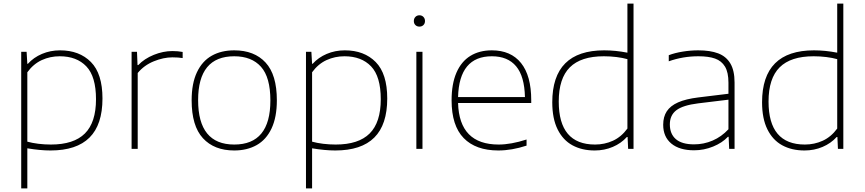

<svg xmlns="http://www.w3.org/2000/svg" viewBox="-20 -828 4809 1068"><path d="M98 -540H128L132 -473H135Q167 -508.5 213.5 -528.2Q260 -548 314 -548Q421.5 -548 485.8 -483Q550 -418 550 -280Q550 -134.5 478 -62.8Q406 9 261 9Q204 9 132 -3V220H98ZM514 -276Q514 -402.5 460.2 -458.8Q406.5 -515 312 -515Q259 -515 212.5 -493.8Q166 -472.5 132 -426V-40Q159 -32.5 193.5 -28.2Q228 -24 263 -24Q390.5 -24 452.2 -85.5Q514 -147 514 -276Z M712 -540H742L745 -466H749Q783 -501.5 835.2 -522.8Q887.5 -544 939 -544Q970 -544 996 -539V-505Q972 -509 939 -509Q889.5 -509 835.5 -487Q781.5 -465 746 -422V0H712Z M1046 -270Q1046 -364 1075.5 -426.2Q1105 -488.5 1158 -518.2Q1211 -548 1283 -548Q1394.5 -548 1457.2 -480.2Q1520 -412.5 1520 -270Q1520 -176 1490.5 -113.5Q1461 -51 1407.8 -21Q1354.5 9 1283 9Q1171.5 9 1108.8 -59.2Q1046 -127.5 1046 -270ZM1484 -269Q1484 -398 1431.8 -456.5Q1379.5 -515 1283 -515Q1082 -515 1082 -271Q1082 -24 1283 -24Q1484 -24 1484 -269Z M1682 -540H1712L1716 -473H1719Q1751 -508.5 1797.5 -528.2Q1844 -548 1898 -548Q2005.5 -548 2069.8 -483Q2134 -418 2134 -280Q2134 -134.5 2062 -62.8Q1990 9 1845 9Q1788 9 1716 -3V220H1682ZM2098 -276Q2098 -402.5 2044.2 -458.8Q1990.5 -515 1896 -515Q1843 -515 1796.5 -493.8Q1750 -472.5 1716 -426V-40Q1743 -32.5 1777.5 -28.2Q1812 -24 1847 -24Q1974.5 -24 2036.2 -85.5Q2098 -147 2098 -276Z M2296 0V-540H2330V0ZM2282 -711Q2282 -725 2290.8 -734Q2299.5 -743 2313 -743Q2326.5 -743 2335.2 -734Q2344 -725 2344 -711Q2344 -697 2335.2 -688.5Q2326.5 -680 2313 -680Q2299.5 -680 2290.8 -688.5Q2282 -697 2282 -711Z M2935 -255H2528Q2534.5 -24 2754 -24Q2822 -24 2909 -52V-18Q2826.5 9 2752 9Q2626.5 9 2559.2 -60Q2492 -129 2492 -270Q2492 -361.5 2519 -423.8Q2546 -486 2596.2 -517Q2646.5 -548 2716 -548Q2821.5 -548 2878.2 -477.5Q2935 -407 2935 -270ZM2528 -288H2900Q2897.5 -403.5 2851 -459.2Q2804.5 -515 2716 -515Q2534 -515 2528 -288Z M3052 -259Q3052 -548 3341 -548Q3403 -548 3470 -535V-808H3504V0H3474L3471 -66H3467Q3435 -30.5 3388.5 -10.8Q3342 9 3288 9Q3217 9 3164.2 -19.8Q3111.5 -48.5 3081.8 -108.2Q3052 -168 3052 -259ZM3470 -113V-499Q3443 -506.5 3408.5 -510.8Q3374 -515 3339 -515Q3211.5 -515 3149.8 -453.5Q3088 -392 3088 -263Q3088 -24 3290 -24Q3343 -24 3389.5 -45.2Q3436 -66.5 3470 -113Z M4066 -369V0H4036L4033 -67H4029Q3997.5 -33.5 3946.8 -12.8Q3896 8 3841 8Q3759.5 8 3714.2 -29.5Q3669 -67 3669 -134Q3669 -178.5 3689 -209Q3709 -239.5 3751.8 -258.5Q3794.5 -277.5 3864 -286L4032 -306.5V-368Q4032 -425.5 4012.8 -457.5Q3993.5 -489.5 3957.5 -502.2Q3921.5 -515 3865 -515Q3778.5 -515 3700 -487V-521Q3734.5 -534 3778 -541Q3821.5 -548 3864 -548Q3930.5 -548 3974.8 -531.2Q4019 -514.5 4042.5 -475.2Q4066 -436 4066 -369ZM4032 -109V-273.5L3863 -253Q3778.5 -242.5 3742.2 -214.8Q3706 -187 3706 -136Q3706 -83 3739.5 -54Q3773 -25 3841 -25Q3895 -25 3944.2 -46.2Q3993.5 -67.5 4032 -109Z M4219 -259Q4219 -548 4508 -548Q4570 -548 4637 -535V-808H4671V0H4641L4638 -66H4634Q4602 -30.5 4555.5 -10.8Q4509 9 4455 9Q4384 9 4331.2 -19.8Q4278.5 -48.5 4248.8 -108.2Q4219 -168 4219 -259ZM4637 -113V-499Q4610 -506.5 4575.5 -510.8Q4541 -515 4506 -515Q4378.5 -515 4316.8 -453.5Q4255 -392 4255 -263Q4255 -24 4457 -24Q4510 -24 4556.5 -45.2Q4603 -66.5 4637 -113Z"/></svg>

Font: Encode Sans Expanded Thin
Style: Regular
Weight: 250
Width: 7
Designer: Multiple Designers
Foundry: Impallari Type
Version: Version 2.000